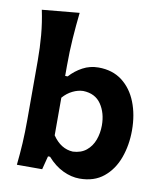

<svg xmlns="http://www.w3.org/2000/svg" viewBox="-91 -901 839 989"><g transform="rotate(10 328.5 -406.5)"><path d="M392.1 14.2Q349.1 14.2 305.4 -6.6Q261.7 -27.3 223.6 -70.3H212.9L194.8 0H62.5Q68.8 -59.6 72 -115.2Q75.2 -170.9 75.2 -239.7V-546.4Q75.2 -614.3 69.6 -679Q64 -743.7 50.3 -808.6L245.1 -826.7Q237.8 -760.7 232.9 -691.4Q228 -622.1 228 -546.4V-493.7H241.2Q269.5 -525.4 307.6 -545.9Q345.7 -566.4 390.1 -566.4Q463.4 -566.4 513.7 -528.1Q564 -489.7 589.8 -424.3Q615.7 -358.9 615.7 -276.9Q615.7 -199.7 591.6 -133.3Q567.4 -66.9 517.8 -26.4Q468.3 14.2 392.1 14.2ZM334.5 -116.7Q377 -118.7 404.5 -141.1Q432.1 -163.6 445.3 -199.2Q458.5 -234.9 458.5 -275.4Q458.5 -340.3 427.5 -386Q396.5 -431.6 333.5 -433.6Q306.6 -433.1 278.6 -419.4Q250.5 -405.8 228 -379.9V-183.1Q271 -119.6 334.5 -116.7Z"/></g></svg>

Font: Pinar-DS2-FD Bold
Style: Regular
Weight: 700
Designer: Amin Abedi
Version: Version 3.000